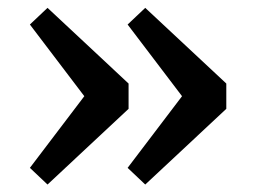

<svg xmlns="http://www.w3.org/2000/svg" viewBox="-20 -512 669 501"><path d="M315.5 -228 104 -30.5 58 -74 200 -261 58 -448 104 -491.5 315.5 -294ZM570.5 -228 359 -30.5 313 -74 455 -261 313 -448 359 -491.5 570.5 -294Z"/></svg>

Font: Newsreader 6pt
Style: Regular
Weight: 400
Designer: Hugues Gentile
Foundry: Production Type
Version: Version 1.003; ttfautohint (v1.8.3)